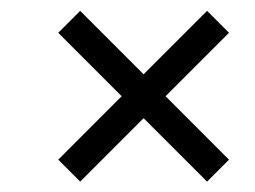

<svg xmlns="http://www.w3.org/2000/svg" viewBox="-20 -490 477 359"><path d="M129.9 -150.4 88.9 -191.4 207.5 -310.1 88.9 -428.7 129.9 -469.7 248.5 -351.1 367.2 -469.7 408.2 -428.7 289.6 -310.1 408.2 -191.4 367.2 -150.4 248.5 -269Z"/></svg>

Font: Elstob ExtraBold
Style: Italic
Weight: 800
Italic angle: -20°
Designer: Peter S. Baker
Version: Version 1.015